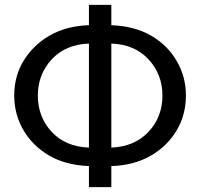

<svg xmlns="http://www.w3.org/2000/svg" viewBox="-20 -769 822 789"><path d="M437.5 0H345.5V-86.5Q248.5 -90.5 181.2 -130.2Q114 -170 77 -233Q38.5 -298 38.5 -376.5Q38.5 -458 78.5 -521.8Q118.5 -585.5 185 -623.5Q254 -662.5 345.5 -665.5V-749H437.5V-665.5Q534.5 -661.5 601.8 -622Q669 -582.5 705.5 -519.5Q744 -454.5 744 -376.5Q744 -296 705.2 -231.8Q666.5 -167.5 598.5 -128.5Q530 -89.5 437.5 -86.5ZM345.5 -162.5V-590Q249.5 -586.5 192.5 -525Q135.5 -463 135.5 -376.5Q135.5 -288.5 192.5 -227Q249.5 -166 345.5 -162.5ZM437.5 -162.5Q533.5 -166.5 590.5 -227.5Q647.5 -288.5 647.5 -376.5Q647.5 -463 590.5 -525Q533.5 -586.5 437.5 -590Z"/></svg>

Font: Verano Sans
Style: Regular
Weight: 400
Designer: Lukasz Dziedzic with Adam Twardoch and Botio Nikoltchev
Foundry: tyPoland Lukasz Dziedzic
Version: Version 3.001;December 28, 2019;FontCreator 12.0.0.2547 64-b